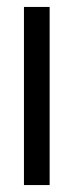

<svg xmlns="http://www.w3.org/2000/svg" viewBox="-20 -533 212 553"><path d="M49 0V-513H123V0Z"/></svg>

Font: Bricolage Grotesque 48pt Light
Style: Regular
Weight: 300
Designer: Mathieu Triay
Foundry: Atelier Triay
Version: Version 1.000; ttfautohint (v1.8.4.7-5d5b);gftools[0.9.32]